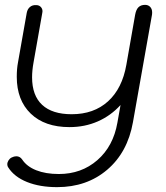

<svg xmlns="http://www.w3.org/2000/svg" viewBox="-20 -520 682 790"><path d="M14 169Q10 164 10 156Q10 148 15 140Q20 132 28 128Q38 123 47 123Q62 123 71 136Q90 165 129 180.5Q168 196 222 196Q315 196 380.5 139Q446 82 463 -15L476 -88Q436 -44 382.5 -20.5Q329 3 266 3Q164 3 106.5 -52.5Q49 -108 49 -204Q49 -237 54 -263L90 -467Q93 -483 103.5 -491.5Q114 -500 129 -499Q142 -499 149.5 -489.5Q157 -480 154 -467L118 -263Q112 -230 112 -202Q112 -127 153.5 -88.5Q195 -50 275 -50Q366 -50 424.5 -103Q483 -156 500 -254L536 -459Q540 -481 550 -490.5Q560 -500 577 -500Q590 -500 598 -491.5Q606 -483 606 -469Q606 -461 605 -457L527 -17Q505 107 421 178.5Q337 250 215 250Q144 250 91.5 229Q39 208 14 169Z"/></svg>

Font: Kodchasan Light
Style: Italic
Weight: 300
Italic angle: -10°
Version: Version 1.000; ttfautohint (v1.6)